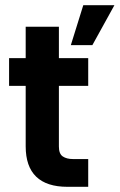

<svg xmlns="http://www.w3.org/2000/svg" viewBox="-20 -720 461 740"><path d="M240 0Q160 0 119.5 -39Q79 -78 79 -156V-389H15V-496H79V-617H207V-496H320V-389H207V-155Q207 -127 222 -117Q237 -107 261 -107H320V0ZM253 -546 301 -700H421L336 -546Z"/></svg>

Font: Rethink Sans
Style: Bold
Weight: 700
Designer: The Rethink Sans project authors (Hans Thiessen). DM Sans designed by Colophon Foundry.
Foundry: Rethink Communications LLC
Version: Version 1.001